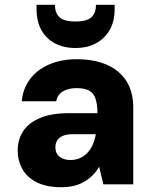

<svg xmlns="http://www.w3.org/2000/svg" viewBox="-20 -772 643 804"><path d="M237 12Q175 12 134 -8.5Q93 -29 73.5 -64.5Q54 -100 54 -142Q54 -187 76.5 -222Q99 -257 146.5 -277.5Q194 -298 267 -298H388Q388 -334 380.5 -357.5Q373 -381 354 -392Q335 -403 301 -403Q266 -403 243.5 -389.5Q221 -376 215 -348H71Q76 -401 105.5 -440.5Q135 -480 185.5 -502Q236 -524 301 -524Q374 -524 427 -501Q480 -478 509 -433Q538 -388 538 -321V0H413L395 -74Q384 -54 368.5 -38.5Q353 -23 333.5 -11.5Q314 0 290 6Q266 12 237 12ZM275 -102Q297 -102 315 -110Q333 -118 346.5 -132.5Q360 -147 368.5 -166.5Q377 -186 381 -209V-210H285Q260 -210 244 -203.5Q228 -197 220 -184.5Q212 -172 212 -156Q212 -138 220 -126Q228 -114 242.5 -108Q257 -102 275 -102ZM296 -571Q247 -571 210 -590.5Q173 -610 153 -646.5Q133 -683 133 -734V-752H210Q210 -719 228.5 -700.5Q247 -682 296 -682Q345 -682 363.5 -700.5Q382 -719 382 -752H460V-733Q460 -682 439 -646Q418 -610 381.5 -590.5Q345 -571 296 -571Z"/></svg>

Font: DM Sans 12pt Black
Style: Regular
Weight: 900
Version: Version 4.004;gftools[0.9.30]